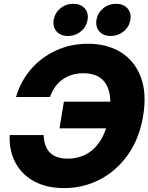

<svg xmlns="http://www.w3.org/2000/svg" viewBox="-20 -967 772 999"><path d="M313.5 11.7Q224.1 11.7 159.7 -22.5Q95.2 -56.6 61.3 -118.7Q27.3 -180.7 30.3 -264.2H207Q211.9 -141.6 332 -141.6Q403.8 -141.6 455.1 -182.1Q506.3 -222.7 532.2 -299.3H289.6L312.5 -438H554.2Q552.7 -510.3 517.6 -548.1Q482.4 -585.9 413.1 -585.9Q352.5 -585.9 307.1 -554.7Q261.7 -523.4 240.2 -462.4H63.5Q87.9 -545.9 142.3 -608.2Q196.8 -670.4 272.7 -704.8Q348.6 -739.3 438 -739.3Q537.6 -739.3 609.1 -694.8Q680.7 -650.4 712.6 -566.2Q744.6 -481.9 724.6 -363.3Q705.1 -245.6 645.5 -161.6Q585.9 -77.6 499.5 -33Q413.1 11.7 313.5 11.7ZM556.2 -779.8Q517.6 -779.8 496.8 -803.5Q476.1 -827.1 481.9 -863.8Q488.3 -899.9 516.8 -923.6Q545.4 -947.3 584 -947.3Q622.1 -947.3 643.3 -923.6Q664.6 -899.9 658.2 -863.8Q652.3 -827.1 623.3 -803.5Q594.2 -779.8 556.2 -779.8ZM333 -779.8Q294.9 -779.8 274.2 -803.5Q253.4 -827.1 259.3 -863.8Q265.6 -899.9 294.2 -923.6Q322.8 -947.3 360.8 -947.3Q399.4 -947.3 420.7 -923.6Q441.9 -899.9 435.5 -863.8Q429.7 -827.1 400.6 -803.5Q371.6 -779.8 333 -779.8Z"/></svg>

Font: Inter Display ExtraBold
Style: Italic
Weight: 800
Italic angle: -9.39999°
Designer: Rasmus Andersson
Foundry: rsms
Version: Version 4.000;git-a52131595